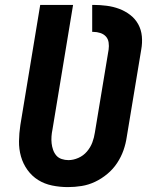

<svg xmlns="http://www.w3.org/2000/svg" viewBox="-20 -755 640 783"><path d="M257 8Q224 8 192.5 1.5Q161 -5 135.5 -21Q110 -37 92 -62Q74 -87 65.5 -117Q57 -147 57.5 -179.5Q58 -212 63 -245L144 -735H278L194 -227Q191 -213 190 -198.5Q189 -184 190.5 -170.5Q192 -157 196.5 -144Q201 -131 209.5 -121Q218 -111 231.5 -106.5Q245 -102 259 -102Q279 -102 299.5 -111Q320 -120 334.5 -137Q349 -154 356.5 -174Q364 -194 367 -215L423 -553Q425 -567 423 -581.5Q421 -596 412 -606Q403 -616 389 -620.5Q375 -625 361 -625H356V-735H361Q388 -735 415 -731.5Q442 -728 466 -719Q490 -710 510.5 -694.5Q531 -679 543.5 -656.5Q556 -634 558.5 -607Q561 -580 556 -553L497 -197Q493 -169 483.5 -142Q474 -115 457.5 -90Q441 -65 417.5 -45.5Q394 -26 367.5 -13.5Q341 -1 313 3.5Q285 8 257 8Z"/></svg>

Font: Iosevka SS04 XBd Ex Obl
Style: Regular
Weight: 800
Width: 7
Italic angle: -9°
Monospace: yes
Designer: Belleve Invis
Foundry: Belleve Invis
Version: Version 19.0.0; ttfautohint (v1.8.4)